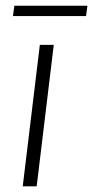

<svg xmlns="http://www.w3.org/2000/svg" viewBox="-20 -660 330 680"><path d="M25.9 -603 30.8 -639.6H289.6L284.7 -603ZM60.5 0 121.1 -501H170.4L109.9 0Z"/></svg>

Font: Muli
Style: ExtraLightItalic
Weight: 200
Italic angle: -7°
Designer: Vernon Adams
Foundry: newtypography
Version: Version 2.0; ttfautohint (v1.00rc1.2-2d82) -l 8 -r 50 -G 200